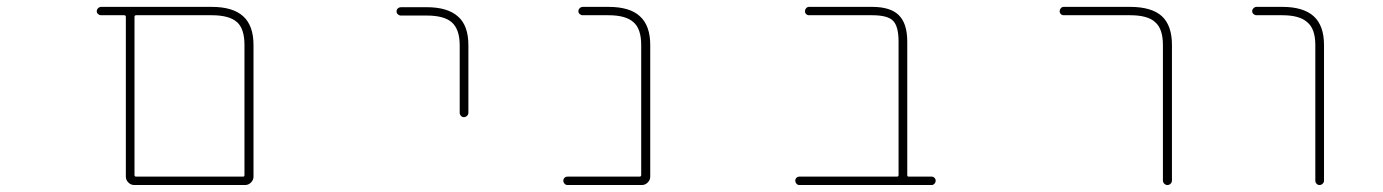

<svg xmlns="http://www.w3.org/2000/svg" viewBox="-20 -564 4040 561"><path d="M372.1 -23.4Q362.3 -23.4 355 -30.8Q347.7 -38.1 347.7 -47.9V-514.6Q347.7 -519.5 342.8 -519.5H275.4Q270.5 -519.5 266.6 -522.9Q262.7 -526.4 262.7 -531.2Q262.7 -536.1 266.6 -540Q270.5 -543.9 275.4 -543.9H598.6Q660.2 -543.9 690.4 -516.6Q720.7 -489.3 720.7 -432.6V-47.9Q720.7 -38.1 713.4 -30.8Q706.1 -23.4 696.3 -23.4ZM373 -52.7Q373 -47.9 377.9 -47.9H690.4Q694.3 -47.9 694.3 -52.7V-432.6Q694.3 -479.5 672.9 -499Q650.4 -519.5 598.6 -519.5H377.9Q373 -519.5 373 -514.6Z M1323.2 -234.4V-431.6Q1323.2 -478.5 1299.8 -499Q1277.3 -518.6 1226.6 -518.6H1151.4Q1146.5 -518.6 1142.6 -522Q1138.7 -525.4 1138.7 -530.8Q1138.7 -536.1 1142.6 -539.6Q1146.5 -543 1151.4 -543H1226.6Q1288.1 -543 1318.4 -515.6Q1348.6 -489.3 1348.6 -431.6V-234.4Q1348.6 -229.5 1344.7 -225.6Q1340.8 -221.7 1335.4 -221.7Q1330.1 -221.7 1326.7 -225.6Q1323.2 -229.5 1323.2 -234.4Z M1638.7 -23.4Q1632.8 -23.4 1629.4 -27.3Q1626 -31.2 1626 -36.1Q1626 -41 1629.4 -44.4Q1632.8 -47.9 1638.7 -47.9H1848.6Q1853.5 -47.9 1853.5 -52.7V-432.6Q1853.5 -479.5 1831.1 -499Q1808.6 -519.5 1757.8 -519.5H1682.6Q1677.7 -519.5 1673.8 -522.9Q1669.9 -526.4 1669.9 -531.2Q1669.9 -536.1 1673.8 -540Q1677.7 -543.9 1682.6 -543.9H1757.8Q1820.3 -543.9 1849.6 -516.6Q1879.9 -489.3 1879.9 -432.6V-47.9Q1879.9 -38.1 1872.6 -30.8Q1865.2 -23.4 1855.5 -23.4Z M2315.4 -23.4Q2310.5 -23.4 2307.1 -27.3Q2303.7 -31.2 2303.7 -36.1Q2303.7 -41 2307.1 -44.4Q2310.5 -47.9 2315.4 -47.9H2600.6Q2605.5 -47.9 2605.5 -52.7V-442.4Q2605.5 -486.3 2589.8 -502.9Q2574.2 -519.5 2528.3 -519.5H2343.8Q2338.9 -519.5 2335.4 -522.9Q2332 -526.4 2332 -531.2Q2332 -536.1 2335.4 -540Q2338.9 -543.9 2343.8 -543.9H2528.3Q2582 -543.9 2606.4 -519.5Q2630.9 -495.1 2630.9 -442.4V-52.7Q2630.9 -47.9 2634.8 -47.9H2702.1Q2707 -47.9 2710.4 -44.4Q2713.9 -41 2713.9 -36.1Q2713.9 -31.2 2710.4 -27.3Q2707 -23.4 2702.1 -23.4Z M3377.9 -37.1V-432.6Q3377.9 -479.5 3355.5 -499Q3334 -519.5 3282.2 -519.5H3087.9Q3083 -519.5 3079.6 -522.9Q3076.2 -526.4 3076.2 -531.2Q3076.2 -536.1 3079.6 -540Q3083 -543.9 3087.9 -543.9H3282.2Q3344.7 -543.9 3375 -516.6Q3404.3 -489.3 3404.3 -432.6V-37.1Q3404.3 -31.2 3400.4 -27.3Q3396.5 -23.4 3391.1 -23.4Q3385.7 -23.4 3381.8 -27.3Q3377.9 -31.2 3377.9 -37.1Z M3823.2 -36.1V-432.6Q3823.2 -479.5 3799.8 -499Q3777.3 -519.5 3726.6 -519.5H3651.4Q3646.5 -519.5 3642.6 -522.9Q3638.7 -526.4 3638.7 -531.2Q3638.7 -536.1 3642.6 -540Q3646.5 -543.9 3651.4 -543.9H3726.6Q3788.1 -543.9 3818.4 -516.6Q3848.6 -489.3 3848.6 -432.6V-36.1Q3848.6 -31.2 3844.7 -27.3Q3840.8 -23.4 3835.4 -23.4Q3830.1 -23.4 3826.7 -27.3Q3823.2 -31.2 3823.2 -36.1Z"/></svg>

Font: Rounded-X Mgen+ 1m thin
Style: Regular
Weight: 100
Designer: [Source Han Sans]
Ryoko NISHIZUKA  (kana & ideographs); Paul D. Hunt (Latin, Greek & Cyrillic); Wenlong ZHANG  (bopomofo
Version: Version 1.059.20150602